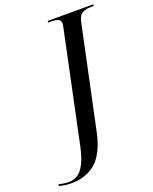

<svg xmlns="http://www.w3.org/2000/svg" viewBox="-320 -807 906 1140"><g transform="rotate(-20 133.0 -237.0)"><path d="M-71 240Q-96 240 -113.5 237Q-131 234 -148 229L-144 219Q-131 223 -113.5 225.5Q-96 228 -82 228Q-49 228 -22.5 209.5Q4 191 24.5 145.5Q45 100 60 19L200 -645Q201 -651 202.5 -658Q204 -665 204 -670Q204 -691 186.5 -697.5Q169 -704 140 -704H124L127 -714H414L412 -704H397Q366 -704 343 -693Q320 -682 311 -642L173 9Q146 133 85 186.5Q24 240 -71 240Z"/></g></svg>

Font: Noto Serif Display SemiCondensed Medium
Style: Italic
Weight: 500
Width: 4
Italic angle: -12°
Designer: Monotype Design Team
Foundry: Monotype Imaging Inc.
Version: Version 2.009